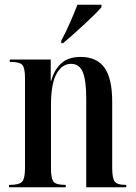

<svg xmlns="http://www.w3.org/2000/svg" viewBox="-20 -786 572 806"><path d="M18 0H256V-10H252Q216 -10 205 -23Q194 -36 194 -79V-344Q194 -435 217.5 -476.5Q241 -518 278 -518Q313 -518 327.5 -483.5Q342 -449 342 -372V0H510V-10H506Q472 -10 461.5 -24Q451 -38 451 -82V-359Q451 -457 418.5 -502Q386 -547 319 -547Q266 -547 236.5 -519.5Q207 -492 195 -447H193V-536H21V-526H26Q62 -526 73.5 -513.5Q85 -501 85 -458V-81Q85 -37 73 -23.5Q61 -10 23 -10H18ZM237 -605H245Q282 -636 333 -683Q384 -730 406 -756V-766H305Q292 -732 274.5 -692Q257 -652 237 -615Z"/></svg>

Font: Noto Serif Display Condensed Semi
Style: Regular
Weight: 600
Width: 3
Designer: Monotype Design Team
Foundry: Monotype Imaging Inc.
Version: Version 1.900